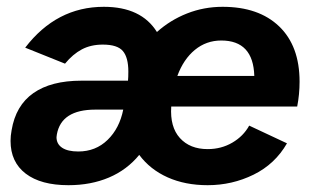

<svg xmlns="http://www.w3.org/2000/svg" viewBox="-20 -532 917 564"><path d="M11 -118Q11 -133 14 -149Q26 -222 78 -258.5Q130 -295 219 -295H356Q357 -305 357 -322Q357 -363 341 -382Q325 -401 282 -401Q247 -401 220.5 -387Q194 -373 171 -345L54 -392Q146 -512 285 -512Q395 -512 441 -438Q480 -473 529.5 -492.5Q579 -512 634 -512Q740 -512 800 -454.5Q860 -397 860 -292Q860 -255 853 -219H483Q479 -159 508.5 -126.5Q538 -94 590 -94Q630 -94 662.5 -113Q695 -132 712 -163L823 -111Q788 -50 725 -19Q662 12 590 12Q524 12 472.5 -11Q421 -34 389 -77Q353 -33 300 -10.5Q247 12 181 12Q100 12 55.5 -22Q11 -56 11 -118ZM146 -129Q146 -109 162.5 -98Q179 -87 210 -87Q261 -87 296 -121Q331 -155 342 -210H260Q160 -210 147 -137ZM727 -309Q724 -413 630 -413Q586 -413 552.5 -385.5Q519 -358 501 -309Z"/></svg>

Font: Oak Sans
Style: Bold Italic
Weight: 700
Italic angle: -9.5°
Foundry: Erik Kennedy, Walven
Version: Version 1.000